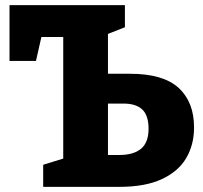

<svg xmlns="http://www.w3.org/2000/svg" viewBox="-20 -727 791 747"><path d="M148 0V-86L226 -110V-583H141L120 -490H17V-707H466V-621L400 -595V-440H486Q615 -440 675 -385Q735 -330 735 -231Q735 -164 704.5 -112Q674 -60 609.5 -30Q545 0 444 0ZM461 -324H400V-124H444Q500 -124 529 -148.5Q558 -173 558 -226Q558 -278 533.5 -301Q509 -324 461 -324Z"/></svg>

Font: Bitter ExtraBold
Style: Regular
Weight: 800
Designer: Sol Matas, and Bitter project Authors
Foundry: Sol Matas
Version: Version 2.001